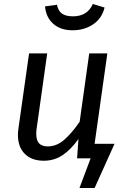

<svg xmlns="http://www.w3.org/2000/svg" viewBox="-20 -795 632 964"><path d="M206 -763 266 -771Q272 -740 291.5 -726.5Q311 -713 346 -713Q419 -713 446 -775L505 -757Q492 -703 448 -673Q404 -643 344 -643Q284 -643 247.5 -675.5Q211 -708 206 -763ZM555 -73 455 149H379L435 0H367L374 -97Q335 -43 293.5 -15.5Q252 12 200 12Q139 12 104.5 -22.5Q70 -57 70 -118Q70 -135 73 -153L126 -527H217L165 -157Q162 -139 162 -124Q162 -90 176.5 -75Q191 -60 220 -60Q265 -60 303.5 -94Q342 -128 380 -184L428 -527H519L455 -73Z"/></svg>

Font: Fira Sans
Style: Italic
Weight: 400
Italic angle: -8°
Designer: bBox Type GmbH & Carrois Corporate GbR & Edenspiekermann AG
Foundry: bBox Type GmbH & Carrois Corporate GbR & Edenspiekermann AG
Version: Version 4.301